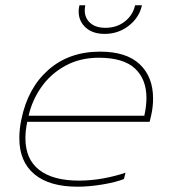

<svg xmlns="http://www.w3.org/2000/svg" viewBox="-20 -690 647 725"><path d="M277 -647Q277 -658 280 -670H302Q300 -658 300 -651Q300 -622 320.5 -603.5Q341 -585 378 -585Q421 -585 451.5 -609Q482 -633 490 -670H516Q506 -624 466.5 -593Q427 -562 375 -562Q330 -562 303.5 -586Q277 -610 277 -647ZM53 -168Q53 -205 61 -240Q85 -358 163 -426.5Q241 -495 358 -495Q457 -495 507.5 -447.5Q558 -400 558 -318Q558 -286 551 -255L545 -230H83Q76 -199 76 -168Q76 -89 128 -48.5Q180 -8 278 -8Q324 -8 370.5 -16.5Q417 -25 454 -38L448 -14Q418 -2 367.5 6.5Q317 15 273 15Q166 15 109.5 -32.5Q53 -80 53 -168ZM525 -253Q533 -290 533 -320Q533 -391 489.5 -431.5Q446 -472 353 -472Q282 -472 226.5 -441.5Q171 -411 136 -361Q101 -311 88 -253Z"/></svg>

Font: Prompt Thin
Style: Italic
Weight: 250
Italic angle: -12°
Designer: Katatrad Team
Foundry: CadsonDemak
Version: Version 1.001